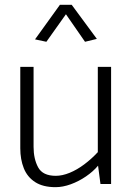

<svg xmlns="http://www.w3.org/2000/svg" viewBox="-20 -762 547 795"><path d="M385 -485V-132Q359 -104 329 -81.5Q299 -59 268.5 -46.5Q238 -34 211 -34Q157 -34 138 -69Q119 -104 119 -154V-485H64V-148Q64 -102 78.5 -65.5Q93 -29 125.5 -8Q158 13 210 13Q240 13 273 1Q306 -11 336 -31.5Q366 -52 386 -76L396 0H440V-485ZM253 -703 332 -589 381 -601 277 -742H228L125 -599L172 -589Z"/></svg>

Font: Catamaran ExtraLight
Style: Regular
Weight: 250
Designer: Pria Ravichandran
Version: Version 2.000